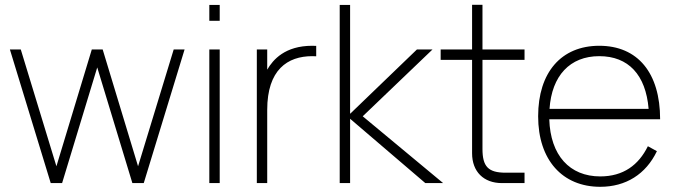

<svg xmlns="http://www.w3.org/2000/svg" viewBox="-20 -740 2728 776"><path d="M515 0H561L726 -540H682L538 -68L395 -540H351L208 -68L64 -540H20L185 0H231L373 -467.5Z M868 -656V-720H826V-656ZM868 0V-540H826V0Z M1258 -554.5C1252.5 -555 1247.5 -555 1242 -555C1132 -555 1083.5 -499 1060 -458.5V-540H1018V0H1060V-296C1060 -458 1142 -513 1242 -513C1247.5 -513 1252.5 -513 1258 -512.5Z M1353 0H1395V-260L1699 0H1771L1446 -270L1728 -540H1665L1395 -280V-720H1353Z M1761 -498H1888V-120.5C1888 -46.5 1934.5 0 2008.5 0H2100V-42H2024C1953.5 -42 1930 -66.5 1930 -138V-498H2100V-540H1930V-720.5H1888V-540H1761Z M2406 -27C2282.5 -27 2204.5 -112 2200 -258H2648C2648 -445.5 2557.5 -555 2402 -555C2248.5 -555 2155 -447.5 2155 -270C2155 -93.5 2253 15 2406 15C2509.5 15 2590.5 -36 2635 -129L2598.5 -149C2561 -73 2499.5 -27 2406 -27ZM2201 -300C2210 -434 2283.5 -513 2402 -513C2519.5 -513 2590 -438 2601.5 -300Z"/></svg>

Font: Vela Sans ExtLt
Style: Regular
Weight: 200
Designer: Principal design: Mikhail Sharanda - project Manrope.
Design modification: Ravid Balaliev
Foundry: Mikhail Sharanda
Version: Version 1.001